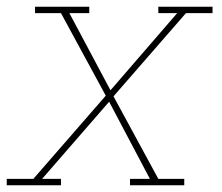

<svg xmlns="http://www.w3.org/2000/svg" viewBox="-38 -550 658 570"><path d="M-18 0V-19H61L276 -266L143 -511H66V-530H227V-511H168L290 -282L488 -511H432V-530H593V-511H514L299 -264L432 -19H509V0H348V-19H407L286 -248L87 -19H143V0Z"/></svg>

Font: Iosevka Slab ThExObl
Style: Regular
Weight: 100
Width: 7
Italic angle: -9°
Monospace: yes
Designer: Belleve Invis
Foundry: Belleve Invis
Version: Version 11.1.1; ttfautohint (v1.8.3)